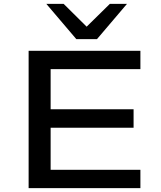

<svg xmlns="http://www.w3.org/2000/svg" viewBox="-20 -966 829 986"><path d="M127 0V-705H701V-611H240V-405H666V-310H240V-94H701V0ZM372 -765 218 -946H307L425 -829L544 -946H632L478 -765Z"/></svg>

Font: Nunito Sans 7pt Expanded Medium
Style: Regular
Weight: 500
Width: 7
Designer: Vernon Adams
Foundry: Vernon Adams
Version: Version 3.101;gftools[0.9.27]